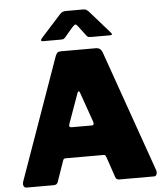

<svg xmlns="http://www.w3.org/2000/svg" viewBox="-62 -1019 923 1073"><g transform="rotate(-5 399.5 -482.0)"><path d="M43 0Q32 0 27 -10.5Q22 -21 28 -37L270 -719Q275 -731 281 -736.5Q287 -742 300 -742H497Q523 -742 533 -715L773 -34Q777 -24 773.5 -12Q770 0 759 0H563Q546 0 541 -17L502 -132Q500 -137 497.5 -140.5Q495 -144 487 -144H275Q263 -144 260 -133L219 -15Q217 -9 211.5 -4.5Q206 0 195 0H43ZM437 -314Q452 -314 446 -334L386 -505Q384 -510 380 -510Q376 -510 374 -505L313 -335Q305 -314 323 -314ZM451 -816 410 -870Q400 -884 394.5 -884Q389 -884 376 -870L330 -816Q323 -809 318.5 -808Q314 -807 304 -807H205Q196 -807 195.5 -812Q195 -817 202 -825L314 -949Q321 -957 329 -960.5Q337 -964 351 -964H446Q457 -964 463 -960Q469 -956 474 -951L585 -825Q602 -807 583 -807H478Q469 -807 462.5 -808Q456 -809 451 -816Z"/></g></svg>

Font: Libre Franklin Thin Black
Style: Regular
Weight: 900
Version: Version 3.000